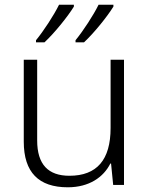

<svg xmlns="http://www.w3.org/2000/svg" viewBox="-20 -786 636 816"><path d="M462 -758V-766H399C377 -721 333 -654 301 -615V-606H337C380 -646 437 -717 462 -758ZM294 -758V-766H231C209 -721 165 -654 133 -615V-606H169C212 -646 269 -717 294 -758ZM507 -532H450V-242C450 -107 392 -39 275 -39C185 -39 138 -87 138 -189V-532H81V-184C81 -53 145 10 268 10C359 10 420 -33 449 -91H452L461 0H507Z"/></svg>

Font: Noto Sans Myanmar UI Light
Style: Regular
Weight: 300
Designer: Monotype Design Team
Foundry: Monotype Imaging Inc.
Version: Version 2.103